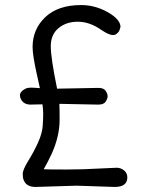

<svg xmlns="http://www.w3.org/2000/svg" viewBox="-20 -735 576 760"><path d="M365 -321 215 -324Q216 -302 216 -262Q216 -195 184 -125Q171 -97 153 -65Q175 -64 241.5 -64Q308 -64 375 -68L442 -71Q458 -71 471 -60.5Q484 -50 484 -33Q484 5 434 5L283 0L121 5Q84 5 74 -22Q70 -30 70 -46.5Q70 -63 92 -98.5Q114 -134 130.5 -170.5Q147 -207 149 -236Q151 -265 151 -284Q151 -303 148 -322L101 -321Q74 -321 63 -342Q59 -349 59 -358.5Q59 -368 69.5 -376.5Q80 -385 90 -387Q100 -389 118 -387.5Q136 -386 138 -386L126 -440Q109 -516 109 -549Q109 -619 159 -667Q210 -715 301 -715Q356 -715 406 -687Q456 -659 457 -629Q454 -617 451.5 -612Q449 -607 440 -600Q424 -587 379 -618Q334 -649 288 -649Q242 -649 211.5 -623.5Q181 -598 181 -552Q181 -506 206 -384L365 -387Q368 -387 370 -387Q391 -387 398.5 -375Q406 -363 406 -354Q406 -345 398.5 -333Q391 -321 370 -321Q368 -321 365 -321Z"/></svg>

Font: Delius Swash Caps
Style: Regular
Weight: 400
Designer: Natalia Raices
Foundry: Natalia Raices
Version: Version 1.002